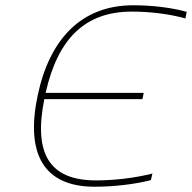

<svg xmlns="http://www.w3.org/2000/svg" viewBox="-20 -699 728 728"><path d="M683 -629 688 -654C632 -670 557 -679 485 -679C291 -679 169 -554 123 -338C76 -116 145 9 339 9C410 9 490 0 552 -16L558 -41C487 -23 409 -15 344 -15C165 -15 107 -119 148 -323H520L525 -347H153C199 -551 301 -655 480 -655C544 -655 620 -647 683 -629Z"/></svg>

Font: LT Wave Mono Thin
Style: Italic
Weight: 100
Designer: Daniel Lyons
Version: Version 2.5 (Glyphs App)